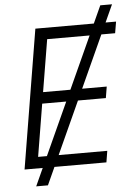

<svg xmlns="http://www.w3.org/2000/svg" viewBox="-60 -864 700 1002"><g transform="rotate(-5 289.5 -363.0)"><path d="M88.4 92.8 503.9 -819.3H565.4L149.9 92.8ZM35.6 0 155.8 -727.5H578.6L568.4 -667.5H212.4L167 -394H500.5L490.7 -334.5H157.2L111.8 -59.6H474.1L464.4 0Z"/></g></svg>

Font: Inter Tight Light
Style: Italic
Weight: 300
Italic angle: -9.39999°
Designer: Rasmus Andersson
Foundry: rsms
Version: Version 3.004